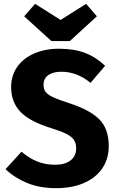

<svg xmlns="http://www.w3.org/2000/svg" viewBox="-20 -964 612 1001"><path d="M528 -621 452 -532Q381 -590 300 -590Q257 -590 232 -572.5Q207 -555 207 -522Q207 -499 218 -484.5Q229 -470 257 -457Q285 -444 341 -426Q447 -392 497 -342.5Q547 -293 547 -202Q547 -137 514 -87.5Q481 -38 419 -10.5Q357 17 272 17Q187 17 121.5 -10Q56 -37 9 -82L92 -173Q132 -139 174.5 -122Q217 -105 267 -105Q318 -105 347.5 -127.5Q377 -150 377 -190Q377 -216 366 -233.5Q355 -251 328 -265Q301 -279 250 -295Q135 -330 86.5 -381Q38 -432 38 -510Q38 -570 70 -615.5Q102 -661 159 -685.5Q216 -710 288 -710Q366 -710 423.5 -688Q481 -666 528 -621ZM485 -879 344 -750H248L106 -879L163 -944L296 -860L429 -944Z"/></svg>

Font: FiraGOUPP
Style: Bold
Weight: 700
Designer: bBox Type
Foundry: bBox Type GmbH
Version: Version 1.001